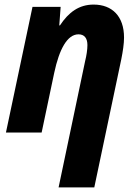

<svg xmlns="http://www.w3.org/2000/svg" viewBox="-20 -579 601 839"><path d="M352 -312 236 240H392L510 -320C517 -355 522 -388 522 -415C522 -508 470 -559 389 -559C326 -559 280 -526 242 -468H239L245 -549H122L6 0H162L217 -261C239 -364 274 -429 323 -429C348 -429 362 -413 362 -382C362 -362 358 -336 352 -312Z"/></svg>

Font: Noto Sans SemiCondensed ExtraBold
Style: Italic
Weight: 800
Width: 4
Italic angle: -12°
Designer: Monotype Design Team
Foundry: Monotype Imaging Inc.
Version: Version 2.013